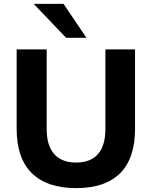

<svg xmlns="http://www.w3.org/2000/svg" viewBox="-20 -960 783 991"><path d="M373 11Q223 11 144.5 -66Q66 -143 66 -295V-705H221V-294Q221 -208 260 -164.5Q299 -121 373 -121Q447 -121 485.5 -164.5Q524 -208 524 -294V-705H677V-295Q677 -143 600 -66Q523 11 373 11ZM321 -765 154 -940H308L426 -765Z"/></svg>

Font: Nunito Sans 12pt ExtraLight 12pt ExtraBold
Style: Regular
Weight: 800
Version: Version 3.101;gftools[0.9.27]